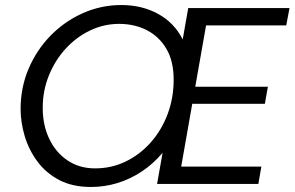

<svg xmlns="http://www.w3.org/2000/svg" viewBox="-20 -732 1172 764"><path d="M342 12Q268 12 215 -16Q162 -44 128 -90.5Q94 -137 78 -191.5Q62 -246 62 -298Q62 -384 94 -459Q126 -534 182 -591Q238 -648 310.5 -680Q383 -712 463 -712Q545 -712 609.5 -676.5Q674 -641 707 -575L729 -700H1132L1119 -631H800L757 -387H1046L1034 -319H745L701 -69H1020L1008 0H605L627 -124Q590 -80 544 -49.5Q498 -19 447 -3.5Q396 12 342 12ZM358 -62Q424 -62 480.5 -89.5Q537 -117 580 -165.5Q623 -214 647 -278Q671 -342 671 -415Q671 -489 642 -538Q613 -587 564 -612Q515 -637 454 -637Q393 -637 338 -610.5Q283 -584 241 -538Q199 -492 174.5 -431.5Q150 -371 150 -303Q150 -234 176 -179.5Q202 -125 249 -93.5Q296 -62 358 -62Z"/></svg>

Font: Rethink Sans
Style: Italic
Weight: 400
Italic angle: -10°
Designer: The Rethink Sans project authors (Hans Thiessen). DM Sans designed by Colophon Foundry.
Foundry: Rethink Communications LLC
Version: Version 1.001